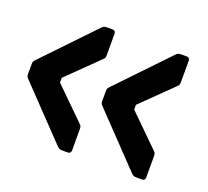

<svg xmlns="http://www.w3.org/2000/svg" viewBox="-107 -607 719 664"><g transform="rotate(20 253.0 -275.5)"><path d="M184 -48.5Q177.5 -48.5 173.5 -49.2Q169.5 -50 164 -55L-11.5 -238.5Q-17 -244 -18.5 -247.2Q-20 -250.5 -20 -258.5V-291.5Q-20 -300 -18.5 -303Q-17 -306 -11.5 -311.5L164 -495Q169.5 -500 173.5 -500.8Q177.5 -501.5 184 -501.5H201Q213.5 -501.5 213.5 -489V-411Q213.5 -406.5 212.8 -403Q212 -399.5 207.5 -395L94 -284V-266.5L207.5 -155Q212 -150.5 212.8 -147Q213.5 -143.5 213.5 -139V-61Q213.5 -48.5 201 -48.5ZM457 -48.5Q450.5 -48.5 446.5 -49.2Q442.5 -50 437 -55L261.5 -238.5Q256 -244 254.5 -247.2Q253 -250.5 253 -258.5V-291.5Q253 -300 254.5 -303Q256 -306 261.5 -311.5L437 -495Q442.5 -500 446.5 -500.8Q450.5 -501.5 457 -501.5H474Q486.5 -501.5 486.5 -489V-411Q486.5 -406.5 485.8 -403Q485 -399.5 480.5 -395L367 -284V-266.5L480.5 -155Q485 -150.5 485.8 -147Q486.5 -143.5 486.5 -139V-61Q486.5 -48.5 474 -48.5Z"/></g></svg>

Font: Jaro
Style: Regular
Weight: 400
Designer: Agyei Archer, Celine Hurka, Mirko Velimirović
Version: Version 1.000